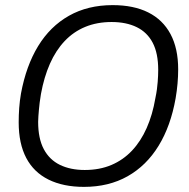

<svg xmlns="http://www.w3.org/2000/svg" viewBox="-20 -718 740 750"><path d="M308 12Q227 12 169.5 -16.5Q112 -45 82.5 -101Q53 -157 53 -240Q53 -268 55 -296Q57 -324 62 -353Q82 -461 129 -538Q176 -615 249.5 -656.5Q323 -698 420 -698Q502 -698 559 -669.5Q616 -641 646 -585Q676 -529 676 -447Q676 -420 673.5 -391.5Q671 -363 666 -334Q647 -226 599.5 -148.5Q552 -71 478.5 -29.5Q405 12 308 12ZM311 -54Q369 -54 415 -73.5Q461 -93 495.5 -129.5Q530 -166 553 -218Q576 -270 587 -335Q591 -354 593 -369.5Q595 -385 596 -398Q597 -411 597.5 -422.5Q598 -434 598 -445Q598 -510 576.5 -551Q555 -592 514 -612Q473 -632 416 -632Q359 -632 313 -613Q267 -594 232.5 -557.5Q198 -521 175 -469Q152 -417 140 -351Q137 -333 135 -317.5Q133 -302 132 -289Q131 -276 130 -264.5Q129 -253 129 -242Q129 -177 151 -135.5Q173 -94 214 -74Q255 -54 311 -54Z"/></svg>

Font: Archivo SemiCondensed Light
Style: Italic
Weight: 300
Width: 4
Italic angle: -10°
Designer: Hector Gatti
Foundry: Omnibus-Type
Version: Version 2.001